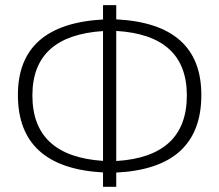

<svg xmlns="http://www.w3.org/2000/svg" viewBox="-20 -718 843 738"><path d="M376 -55.2Q48.8 -73.2 48.8 -353Q48.8 -625 376 -643.1V-698.2H426.8V-643.6Q753.9 -627 753.9 -353Q753.9 -70.8 426.8 -54.7V0H376ZM376 -99.6V-598.6Q104.5 -581.1 104.5 -351.1Q104.5 -117.7 376 -99.6ZM426.8 -599.1V-99.1Q698.2 -115.7 698.2 -351.1Q698.2 -583 426.8 -599.1Z"/></svg>

Font: Voltera Light
Style: Light
Weight: 300
Designer: Bernd Montag
Version: Version 1.301